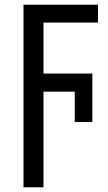

<svg xmlns="http://www.w3.org/2000/svg" viewBox="-20 -557 460 817"><path d="M165 240V-167H298V-38H373V-244H165V-461H397V-537H80V240Z"/></svg>

Font: Noto Sans Condensed
Style: Regular
Weight: 400
Width: 3
Designer: Monotype Design Team
Foundry: Monotype Imaging Inc.
Version: Version 2.013